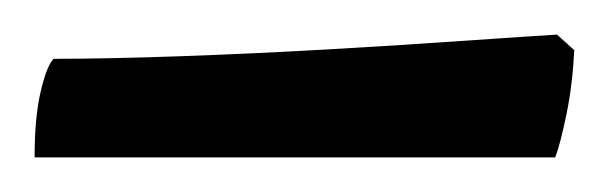

<svg xmlns="http://www.w3.org/2000/svg" viewBox="-20 -674 352 111"><path d="M0 -583Q0 -606 3.5 -621Q7 -636 11 -640Q42 -640 84.5 -641.5Q127 -643 170.5 -645.5Q214 -648 249.5 -650.5Q285 -653 302 -654L312 -645Q311 -625 307.5 -608Q304 -591 301 -583Z"/></svg>

Font: Texturina 72pt Medium
Style: Regular
Weight: 500
Designer: Guillermo Torres Carreño
Foundry: Omnibus-Type
Version: Version 1.002; ttfautohint (v1.8.3)